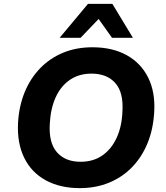

<svg xmlns="http://www.w3.org/2000/svg" viewBox="-20 -960 855 991"><path d="M392 11Q290 11 216 -29.5Q142 -70 105 -145.5Q68 -221 73 -325Q78 -413 107.5 -484.5Q137 -556 187.5 -608Q238 -660 306 -688Q374 -716 457 -716Q560 -716 633.5 -675.5Q707 -635 744.5 -560Q782 -485 776 -382Q771 -293 741.5 -221Q712 -149 661.5 -97Q611 -45 542.5 -17Q474 11 392 11ZM396 -125Q461 -125 508 -157.5Q555 -190 582 -248.5Q609 -307 612 -385Q618 -483 575 -531.5Q532 -580 452 -580Q388 -580 341 -548Q294 -516 267.5 -458Q241 -400 237 -321Q231 -223 274 -174Q317 -125 396 -125ZM288 -765 434 -940H560L666 -765H558L489 -862L396 -765Z"/></svg>

Font: Nunito Sans 10pt ExtraBold
Style: Italic
Weight: 800
Italic angle: -9°
Designer: Vernon Adams
Foundry: Vernon Adams
Version: Version 3.101;gftools[0.9.27]